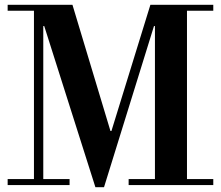

<svg xmlns="http://www.w3.org/2000/svg" viewBox="-20 -774 924 803"><path d="M283 -754 442 -226H446L609 -754H872V-729H762V-25H872V0H518V-25H628V-665H624L415 9H379L165 -665H161V-25H271V0H12V-25H122V-729H12V-754Z"/></svg>

Font: Libre Bodoni
Style: Regular
Weight: 400
Designer: Pablo Impallari, Rodrigo Fuenzalida
Foundry: Pablo Impallari, Rodrigo Fuenzalida
Version: Version 1.001